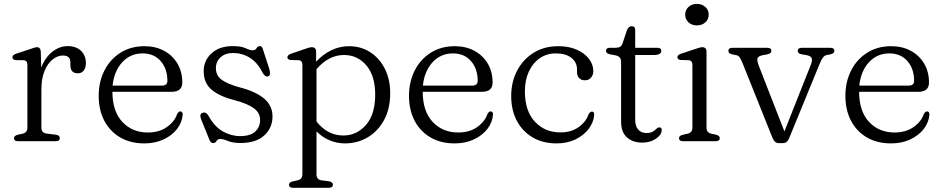

<svg xmlns="http://www.w3.org/2000/svg" viewBox="-20 -706 4711 960"><path d="M184 -447 186 -368Q206 -419.5 242 -447.5Q278 -475.5 318.5 -475.5Q360.5 -475.5 385 -452Q409.5 -428.5 409.5 -390.5Q409.5 -366.5 398.5 -353Q387.5 -339.5 369.5 -339.5Q332 -339.5 332 -379V-394Q332 -428.5 294.5 -428.5Q268.5 -428.5 243.8 -409.2Q219 -390 203 -352Q187 -314 187 -258V-67.5Q187 -41 214 -38L259 -32.5Q279 -30 279 -15.5Q279 0 258.5 0H70Q50 0 50 -15.5Q50 -27 68 -32L93 -37.5Q117 -43 117 -67.5V-381Q117 -403.5 98.5 -405L58.5 -405.5Q42 -407.5 42 -419.5Q42 -431 60.5 -437.5L129 -460Q141.5 -464.5 150.2 -467.2Q159 -470 164.5 -470Q183 -470 184 -447Z M891.5 -293.5Q891.5 -247 838.5 -247H542Q542.5 -149 592 -96.2Q641.5 -43.5 719.5 -43.5Q776 -43.5 814.5 -70.8Q853 -98 865.5 -135.5Q873 -149 881.5 -149Q894 -148.5 893.5 -132.5Q890.5 -94 865.2 -61.2Q840 -28.5 797.8 -8.8Q755.5 11 702 11Q632 11 580.8 -19Q529.5 -49 501.5 -102.5Q473.5 -156 473.5 -226.5Q473.5 -297 502 -353.2Q530.5 -409.5 582 -442.2Q633.5 -475 702.5 -475Q758 -475 800.5 -452Q843 -429 867.2 -388Q891.5 -347 891.5 -293.5ZM693.5 -439Q632 -439 591.2 -394.8Q550.5 -350.5 543 -278H789.5Q817 -278 817 -301.5Q817 -362.5 783.2 -400.8Q749.5 -439 693.5 -439Z M1145 -441Q1106.5 -441 1083 -419.8Q1059.5 -398.5 1059.5 -365Q1059.5 -328 1088.5 -307Q1117.5 -286 1177.5 -269.5Q1257.5 -249 1300 -213.8Q1342.5 -178.5 1342.5 -123.5Q1342.5 -66.5 1301.2 -28.8Q1260 9 1182.5 9Q1144 9 1120.2 -1Q1096.5 -11 1081.5 -11Q1068 -11 1062.5 -0.8Q1057 9.5 1045.5 9.5Q1033 9.5 1026.5 -8.5L985.5 -110Q975 -136.5 994 -142.5Q1009.5 -147.5 1021 -129.5Q1052 -72.5 1094 -49Q1136 -25.5 1180 -25.5Q1232 -25.5 1256.2 -48Q1280.5 -70.5 1280.5 -106.5Q1280.5 -142 1249 -165Q1217.5 -188 1154.5 -204.5Q1079 -223.5 1038.8 -256.8Q998.5 -290 998.5 -350Q998.5 -403.5 1037.8 -439.5Q1077 -475.5 1144.5 -475.5Q1185.5 -475.5 1207.8 -465Q1230 -454.5 1243.5 -454.5Q1257 -454.5 1262.8 -465Q1268.5 -475.5 1278.5 -475.5Q1290.5 -475.5 1294 -461L1326 -363Q1330 -350 1330 -338.5Q1330 -327 1319.5 -324Q1305 -320 1291.5 -345Q1267 -394 1228.8 -417.5Q1190.5 -441 1145 -441Z M1560.5 -447.5V-397.5Q1594.5 -434.5 1636.8 -454.8Q1679 -475 1725 -475Q1785 -475 1831.5 -444.8Q1878 -414.5 1904.5 -361.5Q1931 -308.5 1931 -240Q1931 -162.5 1900.5 -106.2Q1870 -50 1818.8 -19.5Q1767.5 11 1705 11Q1663.5 11 1627 -4.8Q1590.5 -20.5 1562.5 -49V165.5Q1562.5 191.5 1586.5 195.5L1626 200.5Q1644.5 205 1644.5 217.5Q1644.5 233 1624 233H1445Q1425 233 1425 217.5Q1425 206 1443 201L1468 195.5Q1492 190 1492 165.5V-381.5Q1492 -403.5 1473.5 -405L1433.5 -406Q1417 -408 1417 -419.5Q1417 -431 1435.5 -437.5L1502.5 -460.5Q1514 -464.5 1523 -467.2Q1532 -470 1539 -470Q1560.5 -470 1560.5 -447.5ZM1700 -431Q1660.5 -431 1625.8 -412.5Q1591 -394 1562.5 -360V-98.5Q1617.5 -28.5 1697 -28.5Q1763.5 -28.5 1809.8 -81.2Q1856 -134 1856 -232.5Q1856 -327 1811.8 -379Q1767.5 -431 1700 -431Z M2443 -293.5Q2443 -247 2390 -247H2093.5Q2094 -149 2143.5 -96.2Q2193 -43.5 2271 -43.5Q2327.5 -43.5 2366 -70.8Q2404.5 -98 2417 -135.5Q2424.5 -149 2433 -149Q2445.5 -148.5 2445 -132.5Q2442 -94 2416.8 -61.2Q2391.5 -28.5 2349.2 -8.8Q2307 11 2253.5 11Q2183.5 11 2132.2 -19Q2081 -49 2053 -102.5Q2025 -156 2025 -226.5Q2025 -297 2053.5 -353.2Q2082 -409.5 2133.5 -442.2Q2185 -475 2254 -475Q2309.5 -475 2352 -452Q2394.5 -429 2418.8 -388Q2443 -347 2443 -293.5ZM2245 -439Q2183.5 -439 2142.8 -394.8Q2102 -350.5 2094.5 -278H2341Q2368.5 -278 2368.5 -301.5Q2368.5 -362.5 2334.8 -400.8Q2301 -439 2245 -439Z M2946.5 -350.5Q2946.5 -331 2935 -317.8Q2923.5 -304.5 2905 -304.5Q2886 -304.5 2875.5 -315.8Q2865 -327 2865 -345.5V-359.5Q2865 -394.5 2837 -416.8Q2809 -439 2759 -439Q2713.5 -439 2678.8 -415Q2644 -391 2624.2 -348.2Q2604.5 -305.5 2604.5 -249Q2604.5 -151 2654.5 -97.5Q2704.5 -44 2781.5 -44Q2837 -44 2873.8 -70.8Q2910.5 -97.5 2923 -135Q2931 -148 2939.5 -148Q2951.5 -148 2951 -132Q2948 -93.5 2923 -61Q2898 -28.5 2856.8 -8.8Q2815.5 11 2763 11Q2694.5 11 2643.5 -18.8Q2592.5 -48.5 2564.2 -102Q2536 -155.5 2536 -226Q2536 -296 2565.5 -352.5Q2595 -409 2647.8 -442Q2700.5 -475 2771.5 -475Q2825.5 -475 2864.8 -457.2Q2904 -439.5 2925.2 -411.2Q2946.5 -383 2946.5 -350.5Z M3059 -429 3029.5 -434.5Q3010 -439 3010 -452Q3010 -467 3028.5 -467H3056.5Q3071 -467 3079.8 -471.8Q3088.5 -476.5 3093 -489.5L3114.5 -554.5Q3123 -575 3138.5 -575Q3156 -575 3156 -556V-467H3266.5Q3286.5 -467 3286.5 -452Q3286.5 -431 3249.5 -431H3156V-107.5Q3156 -75.5 3171 -58.2Q3186 -41 3211.5 -41Q3233 -41 3244.2 -48Q3255.5 -55 3262.2 -62Q3269 -69 3276.5 -69Q3291 -69 3288 -52Q3287 -31 3259 -12Q3231 7 3191 7Q3143.5 7 3114.5 -19.2Q3085.5 -45.5 3085.5 -97.5V-396Q3085.5 -423.5 3059 -429Z M3464 -579Q3439 -579 3422.5 -594.2Q3406 -609.5 3406 -633Q3406 -656 3422.5 -671.2Q3439 -686.5 3464 -686.5Q3490 -686.5 3506.8 -671.2Q3523.5 -656 3523.5 -633Q3523.5 -609.5 3506.8 -594.2Q3490 -579 3464 -579ZM3512.5 -447.5V-67.5Q3512.5 -43 3536.5 -37.5L3560.5 -32.5Q3579 -27 3579 -15.5Q3579 0 3558 0H3395Q3375 0 3375 -15.5Q3375 -27 3393 -32L3418 -37.5Q3442 -43 3442 -67.5V-381.5Q3442 -403.5 3423.5 -405L3383.5 -406Q3367 -408 3367 -419.5Q3367 -431.5 3385.5 -437.5L3454.5 -460.5Q3466.5 -464.5 3475.5 -467.2Q3484.5 -470 3491 -470Q3512.5 -470 3512.5 -447.5Z M3894.5 9.5H3874Q3853 9.5 3842.5 -16.5L3691.5 -393.5Q3684.5 -410.5 3678.2 -419.2Q3672 -428 3662 -430L3640 -434.5Q3622 -439 3622 -451.5Q3622 -467 3642 -467H3817Q3837 -467 3837 -451.5Q3837 -439 3817.5 -434.5L3795.5 -430.5Q3770 -425.5 3767.2 -413.5Q3764.5 -401.5 3774.5 -376L3902 -49L4033.5 -380.5Q4043 -404.5 4038.2 -415.5Q4033.5 -426.5 4011.5 -430.5L3987.5 -434.5Q3968.5 -439 3968.5 -451.5Q3968.5 -467 3989 -467H4132Q4152 -467 4152 -451.5Q4152 -439.5 4133.5 -434.5L4112 -430.5Q4103 -428.5 4095.5 -419.2Q4088 -410 4078.5 -387.5L3925.5 -14.5Q3915.5 9.5 3894.5 9.5Z M4625 -293.5Q4625 -247 4572 -247H4275.5Q4276 -149 4325.5 -96.2Q4375 -43.5 4453 -43.5Q4509.5 -43.5 4548 -70.8Q4586.5 -98 4599 -135.5Q4606.5 -149 4615 -149Q4627.5 -148.5 4627 -132.5Q4624 -94 4598.8 -61.2Q4573.5 -28.5 4531.2 -8.8Q4489 11 4435.5 11Q4365.5 11 4314.2 -19Q4263 -49 4235 -102.5Q4207 -156 4207 -226.5Q4207 -297 4235.5 -353.2Q4264 -409.5 4315.5 -442.2Q4367 -475 4436 -475Q4491.5 -475 4534 -452Q4576.5 -429 4600.8 -388Q4625 -347 4625 -293.5ZM4427 -439Q4365.5 -439 4324.8 -394.8Q4284 -350.5 4276.5 -278H4523Q4550.5 -278 4550.5 -301.5Q4550.5 -362.5 4516.8 -400.8Q4483 -439 4427 -439Z"/></svg>

Font: Fraunces 9pt S050 Light
Style: Regular
Weight: 300
Version: Version 1.000; ttfautohint (v1.8.3)